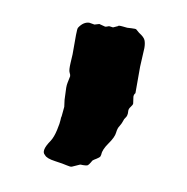

<svg xmlns="http://www.w3.org/2000/svg" viewBox="-48 -205 389 400"><g transform="rotate(10 147.0 -5.5)"><path d="M191.4 -157.2 200.2 -157.7Q209 -158.2 210.4 -157.2Q211.9 -156.2 217.8 -150.9Q229 -144 231.4 -137.7Q233.9 -131.3 233.9 -121.6L231.9 -82V-25.9Q229 -22.9 229 -18.1L231 -3.9Q231 -1 227.1 3.9Q223.1 8.8 223.6 13.7Q224.1 19 223.1 22.5Q222.2 25.9 220.2 28.3Q217.8 31.2 216.8 35.2Q214.8 41.5 211.4 46.9Q207.5 52.2 206.5 62Q205.6 71.8 194.8 86.9Q184.1 102.1 184.1 111.8L183.1 116.2Q181.6 119.1 175.8 122.6Q169.9 126 168 127.9Q162.1 138.7 159.2 139.6Q156.2 140.6 150.4 140.6Q144.5 140.1 143.1 141.1L127.9 147.9Q125 148.9 117.2 147Q109.4 145 91.8 142.6Q73.2 140.1 68.8 133.8Q58.6 126.5 75.2 102.5Q81.1 93.3 84.5 77.6Q87.9 62 87.9 56.2Q87.9 50.3 88.9 47.9L90.8 27.8L88.9 13.2L87.9 -12.2Q87.9 -18.1 88.9 -22.9L91.8 -37.1Q91.8 -40 89.4 -44.4Q86.9 -48.8 87.9 -65.4Q88.9 -82 88.9 -83V-124Q88.9 -138.2 90.8 -140.1Q99.6 -153.3 111.8 -153.8L123 -151.9L132.8 -154.8L144 -151.9Q146 -150.9 149.4 -152.3Q152.8 -153.8 154.3 -153.8L162.1 -152.8L171.9 -157.2Q171.9 -159.2 181.6 -158.2Z"/></g></svg>

Font: AntiqueNobleBoldCondensed
Style: BoldCondensed
Weight: 700
Version: Version 001.000